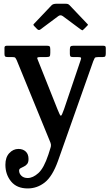

<svg xmlns="http://www.w3.org/2000/svg" viewBox="-20 -770 602 1050"><path d="M9.5 131Q9.5 90 31 67.2Q52.5 44.5 80.5 44.5Q105.5 44.5 120.8 58.8Q136 73 136 99.5Q136 118 128.2 127.2Q120.5 136.5 110.2 141Q100 145.5 92.2 150Q84.5 154.5 84.5 163Q84.5 179 97 191.2Q109.5 203.5 131.5 203.5Q160 203.5 190 176.5Q220 149.5 244.5 75.5L253.5 47Q259.5 31.5 258.8 22.2Q258 13 251 -2L71.5 -440.5Q66.5 -451 63.2 -454.5Q60 -458 45 -458H22.5Q11.5 -458 8 -461.2Q4.5 -464.5 4.5 -475V-509.5Q4.5 -520 18.5 -520H236Q248 -520 251.5 -516Q255 -512 255 -499.5V-481Q255 -466 251.5 -462Q248 -458 233.5 -458H203.5Q188.5 -458 185 -455.5Q181.5 -453 186.5 -443L294.5 -172Q301.5 -155.5 305.5 -146.5Q309.5 -137.5 312.5 -137.5Q316.5 -137.5 320 -146.8Q323.5 -156 330.5 -173.5L421 -441Q425 -451.5 422.5 -454.8Q420 -458 404 -458H378.5Q368 -458 365 -462Q362 -466 362 -476V-499.5Q362 -512.5 366.2 -516.2Q370.5 -520 382.5 -520H542Q551 -520 554.8 -517.8Q558.5 -515.5 558.5 -507.5V-478.5Q558.5 -467.5 556 -462.8Q553.5 -458 542 -458H518Q501 -458 498 -452.8Q495 -447.5 490 -435.5L297 110.5Q266.5 195 224.8 227.8Q183 260.5 131.5 260.5Q72 260.5 40.8 222.5Q9.5 184.5 9.5 131ZM182.5 -611.5 168 -626.5Q162.5 -632.5 162.5 -634.5Q162.5 -636.5 168 -642L262 -741Q270 -749.5 288.5 -749.5H338Q348 -749.5 352.2 -747.5Q356.5 -745.5 361 -741L457 -640Q461 -636.5 461 -634.8Q461 -633 457 -629L437.5 -609.5Q432 -604 430 -604.2Q428 -604.5 421.5 -609L324 -681.5Q311 -691 299 -682L200.5 -608.5Q192 -602 182.5 -611.5Z"/></svg>

Font: Besley* Narrow Medium
Style: Regular
Weight: 500
Width: 4
Designer: Owen Earl
Foundry: indestructible type*
Version: Version 3.000; ttfautohint (v1.8.3)